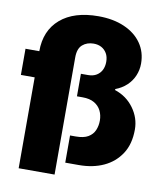

<svg xmlns="http://www.w3.org/2000/svg" viewBox="-88 -797 775 932"><g transform="rotate(10 300.0 -331.0)"><path d="M68 66V-382H0V-511H68Q68 -613 135 -670.5Q202 -728 322 -728Q395 -728 450 -704Q505 -680 535 -637Q565 -594 565 -537Q565 -506 553 -477.5Q541 -449 518 -427.5Q495 -406 463 -394V-389Q521 -370 556 -322Q591 -274 591 -217Q591 -145 559.5 -97Q528 -49 475 -24.5Q422 0 353 0H286V-134H314Q353 -134 375 -147Q397 -160 406.5 -182Q416 -204 416 -230Q416 -257 405 -279Q394 -301 371.5 -314Q349 -327 314 -327H286V-438H321Q346 -438 363 -448.5Q380 -459 388.5 -476.5Q397 -494 397 -516Q397 -541 387 -558Q377 -575 360.5 -584Q344 -593 322 -593Q289 -593 267 -574Q245 -555 245 -512V66Z"/></g></svg>

Font: Chivo Mono ExtraBold
Style: Regular
Weight: 800
Monospace: yes
Designer: Hector Gatti
Foundry: Omnibus-Type
Version: Version 1.008